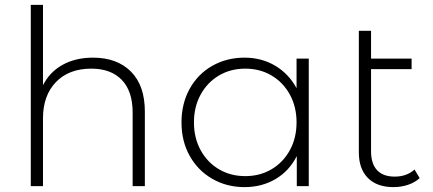

<svg xmlns="http://www.w3.org/2000/svg" viewBox="-20 -762 1771 786"><path d="M573 -305V0H523V-301Q523 -389 478.5 -435Q434 -481 354 -481Q262 -481 209 -426Q156 -371 156 -278V0H106V-742H156V-413Q183 -467 236 -496.5Q289 -526 361 -526Q459 -526 516 -469Q573 -412 573 -305Z M1244 -522V0H1195V-123Q1164 -62 1108 -29Q1052 4 981 4Q908 4 849 -30Q790 -64 756.5 -124Q723 -184 723 -261Q723 -338 756.5 -398.5Q790 -459 849 -492.5Q908 -526 981 -526Q1051 -526 1106.5 -493Q1162 -460 1194 -401V-522ZM1194 -261Q1194 -325 1166.5 -375Q1139 -425 1091.5 -453Q1044 -481 984 -481Q924 -481 876.5 -453Q829 -425 801.5 -375Q774 -325 774 -261Q774 -197 801.5 -147Q829 -97 876.5 -69Q924 -41 984 -41Q1044 -41 1091.5 -69Q1139 -97 1166.5 -147Q1194 -197 1194 -261Z M1698 -33Q1679 -15 1650.5 -5.5Q1622 4 1591 4Q1523 4 1486 -33.5Q1449 -71 1449 -138V-636H1499V-522H1665V-479H1499V-143Q1499 -92 1523.5 -65.5Q1548 -39 1596 -39Q1645 -39 1677 -68Z"/></svg>

Font: Montserrat Alternates Light
Style: Regular
Weight: 300
Designer: Julieta Ulanovsky
Foundry: Julieta Ulanovsky
Version: Version 7.200